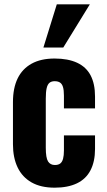

<svg xmlns="http://www.w3.org/2000/svg" viewBox="-20 -859 496 889"><path d="M233 10Q169 10 126 -14.5Q83 -39 61.5 -84Q40 -129 40 -191V-386Q40 -451 61.5 -495.5Q83 -540 126 -564Q169 -588 233 -588Q295 -588 337 -568.5Q379 -549 399.5 -510Q420 -471 420 -412V-357H276V-416Q276 -442 271.5 -456.5Q267 -471 257.5 -477Q248 -483 233 -483Q218 -483 209 -475.5Q200 -468 196 -450.5Q192 -433 192 -402V-175Q192 -128 202.5 -111.5Q213 -95 234 -95Q250 -95 259 -102Q268 -109 272 -124Q276 -139 276 -162V-232H420V-169Q420 -111 399 -70.5Q378 -30 336 -10Q294 10 233 10ZM181 -639 243 -839H396L273 -639Z"/></svg>

Font: Oswald SemiBold
Style: Regular
Weight: 600
Designer: Vernon Adams
Foundry: Vernon Adams
Version: Version 4.103;gftools[0.9.33.dev8+g029e19f]